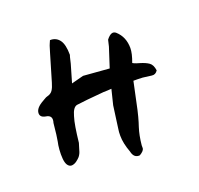

<svg xmlns="http://www.w3.org/2000/svg" viewBox="-123 -836 1000 967"><g transform="rotate(-20 377.5 -352.0)"><path d="M467 -2Q435 1 427 -37Q408 -88 408 -128Q408 -139 408.5 -147Q409 -155 410 -160Q412 -173 416 -204.5Q420 -236 427 -285L447 -366Q435 -365 424.5 -364.5Q414 -364 405 -364Q298 -355 257 -349Q235 -345 223 -301Q216 -279 210.5 -245.5Q205 -212 200 -166L189 -130Q185 -113 174 -99Q167 -91 155 -82Q143 -73 129.5 -71.5Q116 -70 106 -84Q98 -96 96 -119Q94 -142 96 -167Q98 -192 102 -208Q107 -232 114 -304Q117 -313 117 -321Q117 -344 89 -348Q60 -353 60 -375Q60 -403 104 -427Q106 -428 109 -430Q112 -432 116 -434Q124 -439 129 -440Q150 -445 159.5 -459Q169 -473 176 -498L218 -640L229 -676Q230 -680 233 -686Q236 -692 240 -702Q272 -703 290.5 -678.5Q309 -654 309 -598Q309 -598 309 -592V-598Q308 -599 298 -555L270 -459L335 -476L474 -465L508 -570L516 -604Q545 -642 567 -622Q607 -586 607 -526Q607 -498 590 -452Q598 -447 609 -443.5Q620 -440 624 -439Q655 -430 672 -418Q689 -406 693 -375Q681 -356 661 -359Q643 -362 614 -365Q598 -366 585.5 -366Q573 -366 565 -366L542 -258Q534 -218 526 -188Q518 -158 511 -138Q498 -98 493 -46V-30Q491 -16 467 -2Z"/></g></svg>

Font: Mansalva
Style: Regular
Weight: 400
Designer: Carolina Short
Foundry: Carolina Short
Version: Version 2.112; ttfautohint (v1.8.4.7-5d5b)